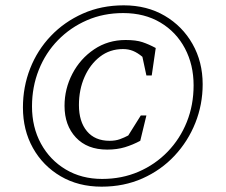

<svg xmlns="http://www.w3.org/2000/svg" viewBox="-20 -690 846 720"><path d="M361 10Q274 10 207.5 -29Q141 -68 103.5 -135Q66 -202 66 -287Q66 -364 93 -433Q120 -502 170.5 -555Q221 -608 290.5 -639Q360 -670 444 -670Q531 -670 597.5 -631Q664 -592 702 -525Q740 -458 740 -374Q740 -298 712.5 -229Q685 -160 634.5 -106Q584 -52 514.5 -21Q445 10 361 10ZM363 -19Q437 -19 499.5 -46Q562 -73 608.5 -121Q655 -169 680.5 -232.5Q706 -296 706 -370Q706 -447 673.5 -508.5Q641 -570 581.5 -605.5Q522 -641 442 -641Q368 -641 306 -614Q244 -587 197.5 -539.5Q151 -492 125.5 -428Q100 -364 100 -291Q100 -213 133.5 -151.5Q167 -90 226.5 -54.5Q286 -19 363 -19ZM382 -129Q307 -129 264.5 -174.5Q222 -220 222 -293Q222 -357 251.5 -413.5Q281 -470 333 -505Q385 -540 451 -540Q490 -540 514 -532Q538 -524 564 -510L549 -407H529L514 -477Q496 -492 479 -499Q462 -506 441 -506Q392 -506 355 -477.5Q318 -449 297 -401.5Q276 -354 276 -296Q276 -234 306 -198Q336 -162 391 -162Q413 -162 429.5 -168Q446 -174 461 -182L508 -257H529L506 -162Q478 -147 448.5 -138Q419 -129 382 -129Z"/></svg>

Font: Spectral Light
Style: Italic
Weight: 300
Italic angle: -10°
Designer: Jean-Baptiste Levee
Foundry: Production Type
Version: Version 2.001